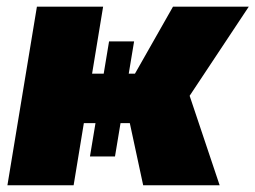

<svg xmlns="http://www.w3.org/2000/svg" viewBox="-20 -549 757 569"><path d="M2 0 89.4 -529.3H285.6L252.9 -330.6H379.9L492.7 -529.3H717.3L542 -265.1L630.9 0H404.3L364.7 -184.1H228.5L198.2 0ZM303.2 -426.3H377.4L320.8 -85.4H246.6Z"/></svg>

Font: Inter 24pt Black
Style: Italic
Weight: 900
Italic angle: -9.3988°
Designer: Rasmus Andersson
Foundry: rsms
Version: Version 4.001;git-66647c0bb